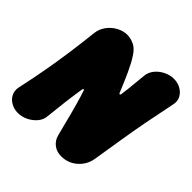

<svg xmlns="http://www.w3.org/2000/svg" viewBox="-206 -857 1037 1037"><g transform="rotate(45 312.5 -338.5)"><path d="M409 25Q375 25 350.5 6Q326 -13 318 -45Q308 -82 300 -114.5Q292 -147 284.5 -175.5Q277 -204 270 -228.5Q263 -253 257 -273.5Q251 -294 245 -311Q244 -317 239.5 -317Q235 -317 234 -308Q225 -252 218 -194.5Q211 -137 205 -77Q203 -48 183.5 -25Q164 -2 136 11.5Q108 25 78 25Q50 25 26 11.5Q2 -2 -9.5 -25Q-21 -48 -15 -77Q5 -168 19 -246.5Q33 -325 44 -403Q55 -481 65 -572Q69 -606 89 -633Q109 -660 138.5 -676Q168 -692 198 -692Q226 -692 252.5 -679Q279 -666 300 -632Q310 -617 321 -596.5Q332 -576 343.5 -551Q355 -526 367 -498Q379 -470 391 -440Q393 -436 397 -435.5Q401 -435 402 -443Q406 -468 408.5 -493.5Q411 -519 413.5 -545.5Q416 -572 419 -600Q422 -629 441 -652Q460 -675 488 -688.5Q516 -702 544 -702Q574 -702 598 -688.5Q622 -675 634 -652Q646 -629 639 -600Q620 -509 604.5 -428Q589 -347 576 -265.5Q563 -184 548 -92Q539 -42 500.5 -8.5Q462 25 409 25Z"/></g></svg>

Font: Winky Sans Black
Style: Italic
Weight: 900
Italic angle: -8.97852°
Designer: Simon Atzbach
Foundry: typofactur
Version: Version 1.205